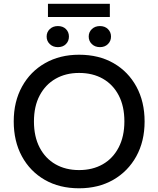

<svg xmlns="http://www.w3.org/2000/svg" viewBox="-20 -1005 854 1035"><path d="M406.3 10Q300.4 10 221.2 -35.6Q142 -81.3 98 -162.4Q54 -243.5 54 -350.7Q54 -457.2 98.8 -538.3Q143.5 -619.5 223.1 -664.7Q302.6 -710 406.3 -710Q513.1 -710 592.3 -664.4Q671.5 -618.7 715.5 -537.6Q759.5 -456.5 759.5 -350Q759.5 -243.5 714.8 -162.4Q670 -81.3 590.5 -35.6Q510.9 10 406.3 10ZM406.3 -88.2Q479.2 -88.2 534 -119.5Q588.9 -150.9 619.7 -210.2Q650.5 -269.4 650.5 -350.7Q650.5 -432.3 620 -490.7Q589.6 -549.1 534.8 -580.5Q479.9 -611.8 406.3 -611.8Q334.6 -611.8 279.8 -580.5Q224.9 -549.1 194 -490.7Q163 -432.3 163 -350Q163 -268.7 193.6 -209.8Q224.2 -150.9 279.1 -119.5Q333.9 -88.2 406.3 -88.2ZM292 -750.9Q265.6 -750.9 248.5 -767.3Q231.4 -783.6 231.4 -807.9Q231.4 -832.1 248.5 -848.3Q265.6 -864.5 292 -864.5Q319.2 -864.5 335.4 -848.3Q351.6 -832.1 351.6 -807.9Q351.6 -783.6 335.4 -767.3Q319.2 -750.9 292 -750.9ZM518.8 -750.9Q492.3 -750.9 475.3 -767.3Q458.2 -783.6 458.2 -807.9Q458.2 -832.1 475.3 -848.3Q492.3 -864.5 518.8 -864.5Q545.2 -864.5 561.8 -848.3Q578.4 -832.1 578.4 -807.9Q578.4 -783.6 561.8 -767.3Q545.2 -750.9 518.8 -750.9ZM238.5 -913.5V-984.5H572.1V-913.5Z"/></svg>

Font: REM Medium
Style: Regular
Weight: 500
Designer: Octavio Pardo
Foundry: Ashler Design
Version: Version 1.005;gftools[0.9.28]